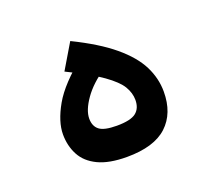

<svg xmlns="http://www.w3.org/2000/svg" viewBox="-85 -561 757 677"><g transform="rotate(-20 293.0 -222.5)"><path d="M285.6 3.4Q218.8 3.4 177.7 -16.4Q136.7 -36.1 118.4 -70.8Q100.1 -105.5 100.1 -148.4Q100.1 -195.8 134 -255.6Q168 -315.4 254.4 -383.8L314.9 -315.9Q263.7 -282.2 234.9 -241.2Q206.1 -200.2 206.1 -168.9Q206.1 -140.6 224.1 -126.5Q242.2 -112.3 289.6 -112.3Q341.3 -112.3 361.6 -128.2Q381.8 -144 381.8 -175.8Q381.8 -201.7 366.7 -227.1Q351.6 -252.4 308.3 -283.2Q265.1 -314 180.7 -355L236.8 -449.2Q329.6 -403.8 384 -358.4Q438.5 -313 462.2 -266.1Q485.8 -219.2 485.8 -168.9Q485.8 -87.9 436.8 -42.2Q387.7 3.4 285.6 3.4Z"/></g></svg>

Font: Cascadia Mono Medium
Style: Regular
Weight: 500
Monospace: yes
Designer: Aaron Bell
Foundry: Saja Typeworks
Version: Version 2407.024